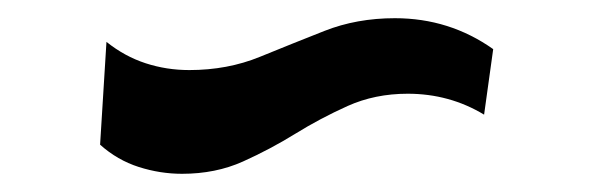

<svg xmlns="http://www.w3.org/2000/svg" viewBox="-20 -418 652 211"><path d="M180 -227Q156 -227 132.5 -234.5Q109 -242 90 -259L97 -372Q117 -356 140 -348.5Q163 -341 188 -341Q230 -341 265.5 -355.5Q301 -370 336.5 -384Q372 -398 414 -398Q474 -398 522 -364L512 -292Q474 -315 428 -315Q392 -315 362 -301.5Q332 -288 304.5 -271Q277 -254 247 -240.5Q217 -227 180 -227Z"/></svg>

Font: Joti One
Style: Regular
Weight: 400
Designer: Eduardo Rodriguez Tunni
Foundry: Eduardo Rodriguez Tunni
Version: Version 1.002; ttfautohint (v1.8.4.7-5d5b);gftools[0.9.24]